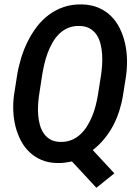

<svg xmlns="http://www.w3.org/2000/svg" viewBox="-20 -741 627 883"><path d="M545.9 -304.2Q540 -267.1 528.8 -231.7Q517.6 -196.3 500.5 -163.8Q483.4 -131.3 460 -102.8Q436.5 -74.2 406.7 -50.8L505.9 56.2L423.3 122.6L311 1.5Q294.4 4.9 278.1 7.1Q261.7 9.3 244.6 8.8Q203.1 8.3 170.9 -5.4Q138.7 -19 115 -42Q91.3 -64.9 75.4 -95.5Q59.6 -126 51 -160.6Q42.5 -195.3 41 -231.9Q39.6 -268.6 44.4 -303.7L58.6 -394.5Q64.9 -433.6 76.9 -473.1Q88.9 -512.7 106.9 -549.3Q125 -585.9 149.2 -617.7Q173.3 -649.4 204.3 -672.6Q235.4 -695.8 273.2 -708.7Q311 -721.7 356.4 -720.7Q399.9 -719.7 433.3 -705.3Q466.8 -690.9 491 -666.7Q515.1 -642.6 530.8 -610.8Q546.4 -579.1 554.7 -543.2Q563 -507.3 564 -469.2Q564.9 -431.2 560.1 -394.5ZM444.8 -396.5Q447.8 -417 449.5 -441.2Q451.2 -465.3 449.7 -490Q448.2 -514.6 442.6 -537.8Q437 -561 425.3 -579.3Q413.6 -597.7 394.5 -609.1Q375.5 -620.6 347.2 -621.6Q317.4 -622.6 293.9 -612.8Q270.5 -603 252.7 -585.7Q234.9 -568.4 221.7 -545.4Q208.5 -522.5 199 -496.8Q189.5 -471.2 183.6 -445.1Q177.7 -418.9 173.8 -395.5L159.7 -303.2Q156.7 -283.7 155.3 -260.5Q153.8 -237.3 155.5 -213.6Q157.2 -189.9 163.1 -168Q168.9 -146 180.4 -128.7Q191.9 -111.3 210.2 -100.3Q228.5 -89.4 255.4 -88.4Q283.7 -87.4 306.9 -96.4Q330.1 -105.5 348.1 -121.8Q366.2 -138.2 379.9 -159.9Q393.6 -181.6 403.6 -205.8Q413.6 -230 419.9 -255.1Q426.3 -280.3 430.2 -303.7Z"/></svg>

Font: Roboto Mono Medium
Style: Italic
Weight: 500
Designer: Google
Version: Version 2.000985; 2015; ttfautohint (v1.3)